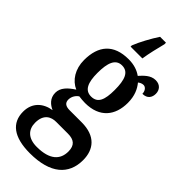

<svg xmlns="http://www.w3.org/2000/svg" viewBox="-313 -817 1105 1105"><g transform="rotate(45 239.5 -264.0)"><path d="M179 -616V-606H275C282 -653 296 -710 307 -753V-766H259C231 -724 195 -658 179 -616ZM203 238C369 238 448 166 448 49C448 -37 400 -99 288 -99H190C159 -99 141 -110 141 -137C141 -164 157 -185 173 -195C184 -193 210 -191 223 -191C342 -191 397 -264 397 -366C397 -424 378 -462 355 -490C364 -497 375 -503 388 -503C404 -503 419 -486 419 -462C459 -462 474 -488 474 -517C474 -547 455 -572 418 -572C377 -572 349 -540 327 -516C301 -535 267 -547 223 -547C101 -547 44 -479 44 -362C44 -289 80 -233 133 -210C91 -183 60 -153 60 -112C60 -67 91 -43 120 -30C55 -20 6 22 6 96C6 187 71 238 203 238ZM221 -242C170 -242 151 -286 151 -364C151 -446 169 -495 221 -495C274 -495 291 -448 291 -365C291 -285 275 -242 221 -242ZM205 184C135 184 100 148 100 92C100 21 144 3 182 3H278C327 3 353 23 353 74C353 139 311 184 205 184Z"/></g></svg>

Font: Noto Serif Armenian Condensed SemiBold
Style: Regular
Weight: 600
Width: 3
Designer: Monotype Design Team
Foundry: Monotype Imaging Inc.
Version: Version 2.008